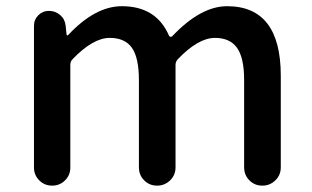

<svg xmlns="http://www.w3.org/2000/svg" viewBox="-20 -584 981 604"><path d="M86.9 -56.6V-502.9Q86.9 -522.5 100.6 -536.1Q114.3 -549.8 133.8 -549.8Q154.3 -549.8 169.4 -536.6Q184.6 -523.4 186.5 -502.9L189.5 -474.6Q190.4 -472.7 191.9 -472.7Q193.4 -472.7 194.3 -473.6Q279.3 -564.5 363.3 -564.5Q471.7 -564.5 511.7 -471.7Q512.7 -468.8 516.1 -468.3Q519.5 -467.8 521.5 -469.7Q611.3 -564.5 694.3 -564.5Q863.3 -564.5 863.3 -345.7V-57.6Q863.3 -33.2 846.2 -16.6Q829.1 0 805.2 0Q781.2 0 764.6 -16.6Q748 -33.2 748 -57.6V-332Q748 -402.3 725.6 -433.6Q703.1 -464.8 656.2 -464.8Q603.5 -464.8 539.1 -397.5Q532.2 -389.6 532.2 -379.9V-57.6Q532.2 -33.2 515.1 -16.6Q498 0 474.1 0Q450.2 0 433.6 -16.6Q417 -33.2 417 -57.6V-332Q417 -402.3 395 -433.6Q373 -464.8 325.2 -464.8Q272.5 -464.8 208 -397.5Q201.2 -390.6 201.2 -379.9V-56.6Q201.2 -33.2 184.6 -16.6Q168 0 144 0Q120.1 0 103.5 -16.6Q86.9 -33.2 86.9 -56.6Z"/></svg>

Font: Gen Jyuu GothicX Medium
Style: Regular
Weight: 500
Designer: Ryoko NISHIZUKA (kana &amp; ideographs); Paul D. Hunt (Latin, Greek &amp; Cyrillic); Wenlong ZHANG (bopomofo); Sandoll C
Version: Version 1.058.20140828